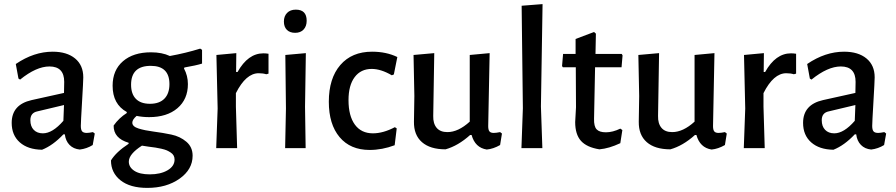

<svg xmlns="http://www.w3.org/2000/svg" viewBox="-20 -722 4368 936"><path d="M237 -470Q306 -470 346 -437Q386 -404 386 -345Q386 -327 380 -226Q374 -125 374 -108Q374 -89 380.5 -81.5Q387 -74 403 -74Q413 -74 433 -78L442 -71L432 -15Q403 3 369 7Q338 4 319 -15.5Q300 -35 296 -67H289Q238 -13 185 8Q116 7 76.5 -28Q37 -63 37 -123Q37 -212 134 -234L292 -269L293 -323Q293 -398 221 -398Q157 -398 78 -334L70 -339L57 -410Q145 -470 237 -470ZM292 -210 162 -179Q128 -172 128 -136Q128 -106 144.5 -89Q161 -72 189 -72Q236 -72 289 -133Z M716 -467Q770 -467 808 -449Q885 -463 956 -485L965 -479V-412Q937 -403 879 -393L877 -388Q896 -353 896 -312Q896 -238 845 -194.5Q794 -151 707 -151Q675 -151 646 -157Q625 -139 625 -124Q625 -105 655.5 -95.5Q686 -86 729 -80.5Q772 -75 815 -66Q858 -57 888.5 -31Q919 -5 919 37Q919 104 855.5 149Q792 194 698 194Q614 194 567.5 157Q521 120 521 60Q546 19 607 -21V-26Q533 -48 534 -110Q560 -147 598 -171V-176Q529 -214 529 -304Q529 -380 579.5 -423.5Q630 -467 716 -467ZM715 -401Q619 -401 619 -309Q619 -264 642.5 -240Q666 -216 711 -216Q757 -216 781.5 -241Q806 -266 806 -312Q806 -401 715 -401ZM608 66Q608 93 634.5 110.5Q661 128 710 128Q763 128 797 108Q831 88 831 56Q831 45 826.5 36.5Q822 28 812 21.5Q802 15 793 11Q784 7 766.5 3Q749 -1 738 -2.5Q727 -4 704.5 -7Q682 -10 672 -12Q608 29 608 66Z M1132 -463 1131 -371H1138Q1189 -462 1264 -462Q1275 -462 1289 -460V-363L1278 -360Q1262 -365 1241 -365Q1179 -365 1130 -268V-202L1136 0H1034L1041 -193L1035 -454Z M1422 -675Q1475 -675 1475 -621Q1475 -594 1460 -578Q1445 -562 1419 -562Q1393 -562 1378.5 -576.5Q1364 -591 1364 -617Q1364 -643 1379.5 -659Q1395 -675 1422 -675ZM1370 0 1374 -193 1371 -454 1471 -463 1467 -202 1470 0Z M1794 -470Q1863 -470 1917 -444L1900 -359L1890 -355Q1837 -386 1792 -386Q1739 -386 1709 -346Q1679 -306 1679 -234Q1679 -157 1710 -114.5Q1741 -72 1798 -72Q1848 -72 1905 -102L1914 -96L1904 -14Q1843 9 1782 9Q1688 9 1635.5 -53.5Q1583 -116 1583 -226Q1583 -340 1639 -405Q1695 -470 1794 -470Z M2152 6Q2077 6 2037 -29Q1997 -64 1998 -129L2000 -254L1996 -454L2097 -463L2092 -157Q2091 -120 2108.5 -99Q2126 -78 2161 -78Q2214 -78 2270 -129V-454L2367 -463L2360 -107Q2360 -89 2366 -81.5Q2372 -74 2387 -74Q2399 -74 2418 -78L2427 -71L2418 -15Q2385 4 2353 7Q2296 -2 2279 -64H2272Q2213 -11 2152 6Z M2625 -702 2617 -203 2624 0H2522L2529 -194L2523 -694Z M2902 6Q2840 -4 2812 -35.5Q2784 -67 2784 -127L2788 -199L2787 -394H2724L2720 -400L2725 -459H2786V-532L2876 -566L2885 -558L2883 -459H3011L3015 -452L3010 -394H2881L2876 -143Q2875 -106 2888.5 -91.5Q2902 -77 2934 -77Q2967 -77 3004 -95L3014 -88L3004 -24Q2949 2 2902 6Z M3248 6Q3173 6 3133 -29Q3093 -64 3094 -129L3096 -254L3092 -454L3193 -463L3188 -157Q3187 -120 3204.5 -99Q3222 -78 3257 -78Q3310 -78 3366 -129V-454L3463 -463L3456 -107Q3456 -89 3462 -81.5Q3468 -74 3483 -74Q3495 -74 3514 -78L3523 -71L3514 -15Q3481 4 3449 7Q3392 -2 3375 -64H3368Q3309 -11 3248 6Z M3704 -463 3703 -371H3710Q3761 -462 3836 -462Q3847 -462 3861 -460V-363L3850 -360Q3834 -365 3813 -365Q3751 -365 3702 -268V-202L3708 0H3606L3613 -193L3607 -454Z M4095 -470Q4164 -470 4204 -437Q4244 -404 4244 -345Q4244 -327 4238 -226Q4232 -125 4232 -108Q4232 -89 4238.5 -81.5Q4245 -74 4261 -74Q4271 -74 4291 -78L4300 -71L4290 -15Q4261 3 4227 7Q4196 4 4177 -15.5Q4158 -35 4154 -67H4147Q4096 -13 4043 8Q3974 7 3934.5 -28Q3895 -63 3895 -123Q3895 -212 3992 -234L4150 -269L4151 -323Q4151 -398 4079 -398Q4015 -398 3936 -334L3928 -339L3915 -410Q4003 -470 4095 -470ZM4150 -210 4020 -179Q3986 -172 3986 -136Q3986 -106 4002.5 -89Q4019 -72 4047 -72Q4094 -72 4147 -133Z"/></svg>

Font: Alegreya Sans Medium
Style: Regular
Weight: 500
Designer: Juan Pablo del Peral
Foundry: Huerta Tipografica
Version: Version 2.007